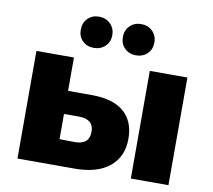

<svg xmlns="http://www.w3.org/2000/svg" viewBox="-83 -858 1054 952"><g transform="rotate(10 444.5 -381.5)"><path d="M350.1 0H64V-542H252.9V-374H374Q481 -373.5 534.9 -326.4Q588.9 -279.3 588.9 -191.9Q588.9 -101.1 526.6 -50.3Q464.4 0.5 350.1 0ZM634.8 0V-542H824.2V0ZM610.1 -627.7Q587.4 -606 553.2 -606Q519 -606 496.6 -627.7Q474.1 -649.4 474.1 -684.1Q474.1 -718.8 496.6 -741Q519 -763.2 553.2 -763.2Q587.4 -763.2 610.1 -741Q632.8 -718.8 632.8 -684.1Q632.8 -649.4 610.1 -627.7ZM397.9 -627.7Q375 -606 340.8 -606Q306.6 -606 284.4 -627.7Q262.2 -649.4 262.2 -684.1Q262.2 -718.8 284.4 -741Q306.6 -763.2 340.8 -763.2Q375 -763.2 397.9 -741Q420.9 -718.8 420.9 -684.1Q420.9 -649.4 397.9 -627.7ZM331.1 -129.9Q402.8 -129.9 402.8 -194.8Q402.8 -256.3 331.1 -257.8H252.9V-130.9Z"/></g></svg>

Font: Montserrat ExtraBold
Style: Regular
Weight: 800
Designer: Julieta Ulanovsky
Foundry: Julieta Ulanovsky
Version: Version 9.000